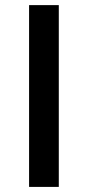

<svg xmlns="http://www.w3.org/2000/svg" viewBox="-20 -734 345 754"><path d="M94.2 0ZM94.2 0V-713.9H210.9V0Z"/></svg>

Font: Open Sans Semibold
Style: Regular
Weight: 600
Foundry: Ascender Corporation
Version: Version 1.10; ttfautohint (v1.5.65-e2d9)